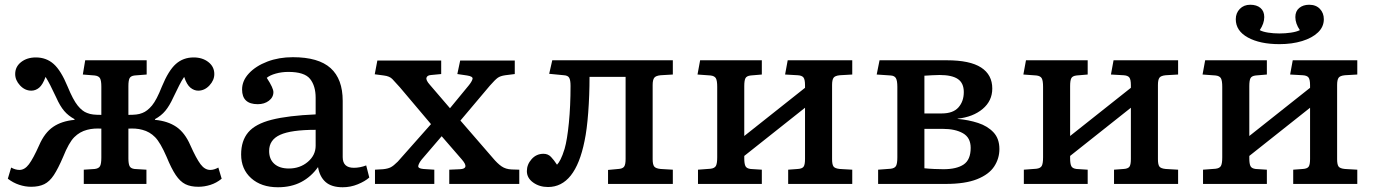

<svg xmlns="http://www.w3.org/2000/svg" viewBox="-20 -775 5790 809"><path d="M111 12Q86 12 60.5 3.5Q35 -5 13 -22L27 -69Q45 -59 62 -59Q84 -59 102 -83Q120 -107 145 -163Q168 -216 204 -240.5Q240 -265 294 -270V-273Q268 -287 250.5 -307.5Q233 -328 217 -364Q201 -398 191.5 -416.5Q182 -435 172 -451Q160 -418 145 -405.5Q130 -393 112 -393Q85 -393 64.5 -415Q44 -437 44 -463Q44 -494 69 -513.5Q94 -533 131 -533Q175 -533 206 -505.5Q237 -478 265 -410Q288 -354 307.5 -330Q327 -306 347 -299Q359 -294 373 -292.5Q387 -291 407 -291V-410Q407 -435 401.5 -445Q396 -455 379 -457L329 -461L339 -521H598V-461L547 -457Q531 -455 526 -445.5Q521 -436 521 -412V-291Q540 -291 554 -292.5Q568 -294 580 -299Q601 -307 620.5 -330.5Q640 -354 662 -410Q690 -478 721 -505.5Q752 -533 796 -533Q833 -533 858 -513.5Q883 -494 883 -463Q883 -437 862.5 -415Q842 -393 815 -393Q798 -393 782.5 -405.5Q767 -418 756 -451Q745 -435 735.5 -416Q726 -397 710 -364Q694 -329 676.5 -308Q659 -287 633 -273V-270Q687 -265 723 -240.5Q759 -216 782 -163Q807 -107 825 -83Q843 -59 866 -59Q882 -59 900 -69L914 -22Q892 -4 866.5 4Q841 12 816 12Q783 12 761 1Q739 -10 720.5 -37.5Q702 -65 682 -114Q656 -174 633.5 -197Q611 -220 580 -228Q566 -232 550.5 -233Q535 -234 521 -233V-108Q521 -85 526 -75Q531 -65 547 -63L597 -60V0H333V-60L379 -63Q396 -65 401.5 -75Q407 -85 407 -111V-233Q393 -234 377.5 -233Q362 -232 347 -228Q316 -220 293 -197Q270 -174 246 -114Q225 -65 207 -37.5Q189 -10 166.5 1Q144 12 111 12Z M1151 14Q1081 14 1038.5 -24Q996 -62 996 -124Q996 -182 1026 -217.5Q1056 -253 1125 -270.5Q1194 -288 1310 -293V-363Q1310 -413 1286.5 -442.5Q1263 -472 1195 -472Q1167 -472 1142 -465Q1117 -458 1104 -447Q1119 -424 1125.5 -409.5Q1132 -395 1132 -387Q1132 -365 1113 -350.5Q1094 -336 1066 -336Q1000 -336 1000 -398Q1000 -435 1029 -466Q1058 -497 1106.5 -515.5Q1155 -534 1214 -534Q1322 -534 1373 -488Q1424 -442 1424 -350V-113Q1424 -68 1471 -68Q1497 -68 1523 -78L1536 -27Q1518 -11 1487.5 1.5Q1457 14 1424 14Q1377 14 1352 -8Q1327 -30 1320 -71Q1291 -30 1249 -8Q1207 14 1151 14ZM1197 -65Q1244 -65 1277 -93Q1310 -121 1310 -161V-228Q1207 -228 1160.5 -207Q1114 -186 1114 -139Q1114 -104 1136 -84.5Q1158 -65 1197 -65Z M1560 0V-60L1594 -62Q1614 -64 1626 -70Q1638 -76 1656 -94L1796 -252L1665 -407Q1645 -429 1633.5 -441.5Q1622 -454 1597 -457L1559 -462L1570 -520H1839V-463L1797 -459Q1780 -458 1777 -447.5Q1774 -437 1791 -418L1876 -319L1955 -415Q1968 -431 1971 -442Q1974 -453 1948 -457L1907 -463L1919 -520H2149V-463L2109 -458Q2088 -455 2077 -447Q2066 -439 2044 -414L1920 -267L2056 -110Q2076 -86 2093.5 -74Q2111 -62 2136 -61L2168 -60V0H1873V-60L1918 -62Q1960 -64 1926 -103L1841 -201L1757 -103Q1745 -88 1742.5 -76.5Q1740 -65 1764 -63L1810 -60V0Z M2289 13Q2253 13 2226.5 -6Q2200 -25 2200 -54Q2200 -82 2220 -104.5Q2240 -127 2270 -127Q2289 -127 2301.5 -114Q2314 -101 2327 -81Q2334 -88 2342 -103.5Q2350 -119 2359 -148Q2370 -186 2377 -257.5Q2384 -329 2384 -413Q2384 -437 2378.5 -447Q2373 -457 2356 -458L2294 -464L2307 -521H2815V-461L2764 -458Q2743 -456 2736.5 -447Q2730 -438 2730 -417V-104Q2730 -82 2736.5 -73.5Q2743 -65 2764 -63L2815 -60V0H2542V-59L2585 -63Q2603 -64 2609.5 -72.5Q2616 -81 2616 -105V-451H2464Q2464 -374 2458.5 -301Q2453 -228 2443 -181Q2404 13 2289 13Z M2921 0V-60L2974 -64Q2991 -66 2996.5 -76Q3002 -86 3002 -112V-409Q3002 -435 2996.5 -445Q2991 -455 2974 -457L2919 -461L2930 -521H3190V-461L3143 -457Q3126 -455 3121 -445.5Q3116 -436 3116 -412V-202L3372 -405V-416Q3372 -440 3365.5 -448.5Q3359 -457 3341 -458L3288 -461L3299 -521H3571V-461L3519 -458Q3498 -456 3492 -447Q3486 -438 3486 -417V-104Q3486 -82 3492 -73.5Q3498 -65 3519 -63L3571 -60V0H3301V-60L3341 -63Q3359 -64 3365.5 -72Q3372 -80 3372 -105V-321L3116 -118V-108Q3116 -85 3121 -75Q3126 -65 3143 -63L3190 -60V0Z M3680 0V-60L3733 -64Q3750 -66 3755.5 -76Q3761 -86 3761 -112V-409Q3761 -435 3755 -445.5Q3749 -456 3733 -457L3674 -461L3686 -521H3970Q4067 -521 4114 -490.5Q4161 -460 4161 -402Q4161 -350 4120.5 -316Q4080 -282 4015 -275V-274Q4061 -270 4101 -257Q4141 -244 4166 -217.5Q4191 -191 4191 -147Q4191 -107 4169 -73.5Q4147 -40 4097 -20Q4047 0 3965 0ZM3875 -297H3948Q3996 -297 4018.5 -322.5Q4041 -348 4041 -387Q4041 -425 4016 -442Q3991 -459 3939 -459Q3927 -459 3908.5 -458Q3890 -457 3875 -456ZM3955 -62Q4011 -62 4040.5 -82Q4070 -102 4070 -152Q4070 -195 4037.5 -213.5Q4005 -232 3953 -232H3875V-66Q3893 -64 3916.5 -63Q3940 -62 3955 -62Z M4294 0V-60L4347 -64Q4364 -66 4369.5 -76Q4375 -86 4375 -112V-409Q4375 -435 4369.5 -445Q4364 -455 4347 -457L4292 -461L4303 -521H4563V-461L4516 -457Q4499 -455 4494 -445.5Q4489 -436 4489 -412V-202L4745 -405V-416Q4745 -440 4738.5 -448.5Q4732 -457 4714 -458L4661 -461L4672 -521H4944V-461L4892 -458Q4871 -456 4865 -447Q4859 -438 4859 -417V-104Q4859 -82 4865 -73.5Q4871 -65 4892 -63L4944 -60V0H4674V-60L4714 -63Q4732 -64 4738.5 -72Q4745 -80 4745 -105V-321L4489 -118V-108Q4489 -85 4494 -75Q4499 -65 4516 -63L4563 -60V0Z M5049 0V-60L5102 -64Q5119 -66 5124.5 -76Q5130 -86 5130 -112V-409Q5130 -435 5124.5 -445Q5119 -455 5102 -457L5047 -461L5058 -521H5318V-461L5271 -457Q5254 -455 5249 -445.5Q5244 -436 5244 -412V-202L5500 -405V-416Q5500 -440 5493.5 -448.5Q5487 -457 5469 -458L5416 -461L5427 -521H5699V-461L5647 -458Q5626 -456 5620 -447Q5614 -438 5614 -417V-104Q5614 -82 5620 -73.5Q5626 -65 5647 -63L5699 -60V0H5429V-60L5469 -63Q5487 -64 5493.5 -72Q5500 -80 5500 -105V-321L5244 -118V-108Q5244 -85 5249 -75Q5254 -65 5271 -63L5318 -60V0ZM5371 -589Q5289 -589 5238 -617Q5187 -645 5187 -694Q5187 -720 5204 -737.5Q5221 -755 5248 -755Q5275 -755 5291 -741.5Q5307 -728 5307 -703Q5307 -676 5288 -648Q5301 -641 5323.5 -637.5Q5346 -634 5371 -634Q5396 -634 5419.5 -637.5Q5443 -641 5457 -648Q5438 -676 5438 -703Q5438 -728 5454.5 -741.5Q5471 -755 5496 -755Q5525 -755 5541.5 -737.5Q5558 -720 5558 -694Q5558 -662 5533.5 -638.5Q5509 -615 5466.5 -602Q5424 -589 5371 -589Z"/></svg>

Font: Literata 7pt Medium
Style: Regular
Weight: 500
Designer: Latin by Veronika Burian and Jose Scaglione. Greek by Irene Vlachou. Cyrillic by Vera Evstafieva.
Foundry: TypeTogether
Version: Version 3.002